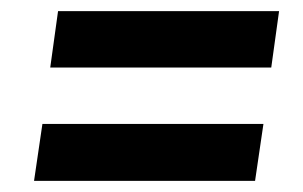

<svg xmlns="http://www.w3.org/2000/svg" viewBox="-20 -503 543 344"><path d="M70 -382H466L480 -483H84ZM41 -179H437L452 -281H56Z"/></svg>

Font: Fira Sans Medium
Style: Italic
Weight: 500
Italic angle: -8°
Designer: bBox Type GmbH & Carrois Corporate GbR & Edenspiekermann AG
Foundry: bBox Type GmbH & Carrois Corporate GbR & Edenspiekermann AG
Version: Version 4.301;PS 004.301;hotconv 1.0.88;makeotf.lib2.5.64775